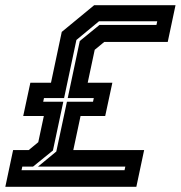

<svg xmlns="http://www.w3.org/2000/svg" viewBox="-50 -720 696 740"><path d="M-29.5 0 0.5 -141.5H60.5L97.5 -172L119 -273H39.5L67 -401H146.5L188 -597L313 -700H626.5L596.5 -558.5H352L315 -528L288 -401H383L355.5 -273H260.5L232.5 -141.5H505.5L475.5 0ZM33 -64H430L433 -78H96.5L167 -136L208 -328H308.5L311.5 -342H211L257.5 -562L333.5 -624H553L556 -638H331.5L244.5 -566L197 -342H119.5L116.5 -328H194L154 -140L77.5 -78H36Z"/></svg>

Font: Tourney Expanded Regular
Style: Bold Italic
Weight: 700
Width: 7
Italic angle: -12°
Designer: Tyler Finck
Foundry: Etcetera Type Co
Version: Version 1.010; ttfautohint (v1.8.3)